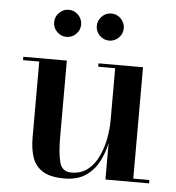

<svg xmlns="http://www.w3.org/2000/svg" viewBox="-50 -710 705 767"><g transform="rotate(5 302.5 -326.5)"><path d="M312.1 -608.3Q312.1 -630.5 328.1 -646.7Q344 -662.9 366.2 -662.9Q388.4 -662.9 404.4 -646.7Q420.4 -630.5 420.4 -608.3Q420.4 -586.1 404.4 -570.2Q388.4 -554.2 366.2 -554.2Q344 -554.2 328.1 -570.2Q312.1 -586.1 312.1 -608.3ZM141.1 -608.3Q141.1 -630.5 157.1 -646.7Q173 -662.9 195.2 -662.9Q217.4 -662.9 233.4 -646.7Q249.4 -630.5 249.4 -608.3Q249.4 -586.1 233.4 -570.2Q217.4 -554.2 195.2 -554.2Q173 -554.2 157.1 -570.2Q141.1 -586.1 141.1 -608.3ZM205 -460V-152.5Q205 -89.5 214.5 -52.8Q224 -16 261 -16Q301 -16 327.8 -37.5Q354.5 -59 370.2 -93Q386 -127 393 -165Q400 -203 400 -236.5V-446.5H332V-460H510.5V-13.5H575V0H400V-146.5Q392 -107.5 373.2 -71.5Q354.5 -35.5 321.2 -12.8Q288 10 235.5 10Q178 10 147.8 -9.8Q117.5 -29.5 106.5 -63.5Q95.5 -97.5 95.5 -141V-446.5H30.5V-460Z"/></g></svg>

Font: Bodoni* 16 Medium
Style: Regular
Weight: 500
Version: Version 2.2